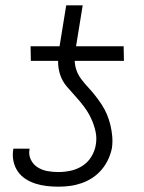

<svg xmlns="http://www.w3.org/2000/svg" viewBox="-20 -694 540 722"><path d="M96 -465 95 -520H204L229 -674H291L266 -520H445L446 -465ZM200 8Q178 8 156 5.5Q134 3 113.5 -3.5Q93 -10 75.5 -21.5Q58 -33 46.5 -50Q35 -67 30.5 -88.5Q26 -110 30 -133V-135H91V-133Q87 -112 96 -93.5Q105 -75 122 -64.5Q139 -54 159 -50.5Q179 -47 200 -47Q222 -47 245.5 -52Q269 -57 289.5 -70Q310 -83 323 -104Q336 -125 340 -148Q345 -175 339 -201Q333 -227 322 -250Q311 -273 296 -293Q281 -313 264 -331.5Q247 -350 230.5 -369.5Q214 -389 206 -413.5Q198 -438 198.5 -465.5Q199 -493 204 -520H266Q262 -498 261 -475.5Q260 -453 266.5 -433Q273 -413 285.5 -396.5Q298 -380 312 -365Q326 -350 338.5 -334Q351 -318 362.5 -300.5Q374 -283 382 -264Q390 -245 395 -224.5Q400 -204 402 -182Q404 -160 401 -138Q397 -117 387.5 -96Q378 -75 363 -57Q348 -39 328.5 -26Q309 -13 287.5 -5.5Q266 2 244 5Q222 8 200 8Z"/></svg>

Font: Iosevka Curly Light
Style: Italic
Weight: 300
Italic angle: -9°
Monospace: yes
Designer: Belleve Invis
Foundry: Belleve Invis
Version: Version 22.1.2; ttfautohint (v1.8.4)